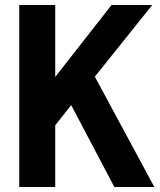

<svg xmlns="http://www.w3.org/2000/svg" viewBox="-20 -749 642 769"><path d="M57.1 -729H201.2V-440.9L426.8 -729H589.8L359.9 -441.9L598.1 0H438L265.1 -328.1L201.2 -247.1V0H57.1Z"/></svg>

Font: Hack
Style: Bold
Weight: 700
Monospace: yes
Designer: Christopher Simpkins
Foundry: Christopher Simpkins
Version: Version 2.017